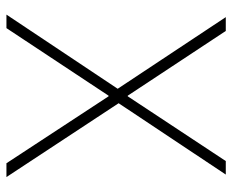

<svg xmlns="http://www.w3.org/2000/svg" viewBox="-84 -654 738 611"><g transform="rotate(90 285.5 -349.0)"><path d="M544 0H500L287 -325H285L70 0H27L263 -354L35 -698H79L285 -386H287L493 -698H536L309 -357Z"/></g></svg>

Font: IBM Plex Sans Thai Looped ExtraLight
Style: Regular
Weight: 200
Designer: Mike Abbink, Paul van der Laan, Pieter van Rosmalen, Ben Mitchell, Mark Frömberg
Foundry: Bold Monday
Version: Version 1.0